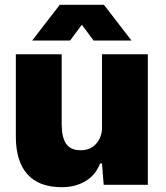

<svg xmlns="http://www.w3.org/2000/svg" viewBox="-20 -770 690 800"><path d="M46 -201V-544H237V-253Q237 -198 255.5 -171Q274 -144 316 -144Q358 -144 381.5 -172Q405 -200 405 -236V-544H596V0H412L405 -89H397Q379 -41 336.5 -15.5Q294 10 238 10Q142 10 94 -44Q46 -98 46 -201ZM229 -750H413L528 -601H370L321 -667L272 -601H114Z"/></svg>

Font: Mona Sans Black
Style: Regular
Weight: 900
Designer: Deni Anggara
Foundry: GitHub
Version: Version 2.000